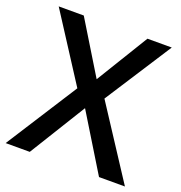

<svg xmlns="http://www.w3.org/2000/svg" viewBox="-129 -824 880 935"><g transform="rotate(20 311.0 -357.0)"><path d="M379.9 -368.2 620.1 0H485.8L307.1 -292L127 0H2L238.8 -370.1L17.1 -713.9H147L312 -443.8L477.1 -713.9H603Z"/></g></svg>

Font: Open Sans
Style: SemiBold
Weight: 600
Foundry: Ascender Corporation
Version: Version 1.10